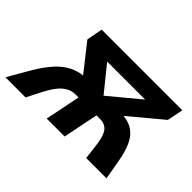

<svg xmlns="http://www.w3.org/2000/svg" viewBox="-145 -776 1015 1015"><g transform="rotate(45 362.5 -269.0)"><path d="M-46 0 16 -107Q71 -204 123.5 -247.5Q176 -291 238 -297L119 -448L136 -538H739L721 -448L540 -297Q602 -292 638 -249Q674 -206 691 -107L710 0H558L549 -75Q542 -143 522.5 -170.5Q503 -198 463 -198H437L397 0H263L303 -198H280Q242 -198 209.5 -170.5Q177 -143 143 -75L105 0ZM390 -298 560 -439H276Z"/></g></svg>

Font: Montserrat
Style: Bold Italic
Weight: 700
Italic angle: -11.3°
Designer: Julieta Ulanovsky
Foundry: Julieta Ulanovsky
Version: Version 9.000; ttfautohint (v1.8.4.7-5d5b)